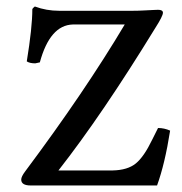

<svg xmlns="http://www.w3.org/2000/svg" viewBox="-20 -567 557 588"><path d="M87 -547Q122 -534 161 -534H387Q403 -534 421 -535Q439 -536 451 -536.5Q463 -537 464 -537Q479 -537 479 -528Q479 -518 456 -482Q293 -216 159 -45H325Q371 -46 396 -66.5Q421 -87 446 -139L464 -175Q483 -175 501 -167Q485 -65 461 1H74Q45 1 45 -17Q45 -26 57 -42Q240 -287 362 -492H203Q133 -490 102 -376Q90 -373 88 -373Q71 -373 62 -379Q79 -483 79 -539Q79 -540 82.5 -543.5Q86 -547 87 -547Z"/></svg>

Font: Indiction Unicode
Style: Normal
Weight: 500
Version: Version 1.1